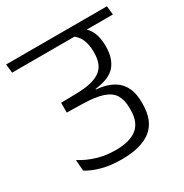

<svg xmlns="http://www.w3.org/2000/svg" viewBox="-172 -747 830 867"><g transform="rotate(-30 243.0 -314.0)"><path d="M-16.5 -585H509L504 -630.5H-21.5ZM359 -595.5H294.5Q325.5 -575.5 337.5 -548Q349.5 -520.5 349.5 -483.5V-478.5Q349.5 -450.5 342 -428.2Q334.5 -406 316.2 -390.8Q298 -375.5 265.8 -367Q233.5 -358.5 183 -358L107 -356.5V-305.5L183 -304Q252.5 -303 291.8 -290Q331 -277 347 -250.2Q363 -223.5 363 -181V-172Q363 -107.5 325.8 -77.8Q288.5 -48 214.5 -48Q163.5 -48 118.8 -61.5Q74 -75 35.5 -99L40 -41.5Q73.5 -21 117.8 -9.5Q162 2 217.5 2Q320 2 371.8 -39.2Q423.5 -80.5 423.5 -168V-177Q423.5 -247.5 386.2 -285.5Q349 -323.5 273 -330V-333Q348.5 -341.5 379 -377.8Q409.5 -414 409.5 -475.5V-481Q409.5 -519.5 397.2 -549Q385 -578.5 359 -595.5Z"/></g></svg>

Font: Anek Devanagari Light
Style: Regular
Weight: 300
Designer: Kailash Malviya (Devanagari) & Yesha Goshar (Latin)
Foundry: Ek Type
Version: Version 1.003